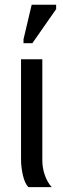

<svg xmlns="http://www.w3.org/2000/svg" viewBox="-20 -773 262 793"><path d="M97.2 0Q82.5 -15.6 74.7 -48.6Q66.9 -81.5 66.9 -115.2V-528.3H154.8V-110.8Q154.8 -79.1 165.3 -49.3Q175.8 -19.5 193.8 0ZM77.1 -594.7V-610.8L110.8 -753.4H211.9V-735.4L113.8 -594.7Z"/></svg>

Font: Liberation Sans
Style: Regular
Weight: 400
Designer: Steve Matteson
Foundry: Ascender Corporation
Version: Version 2.00.1